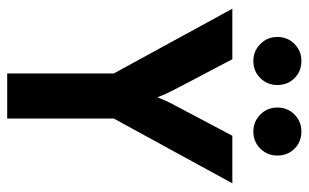

<svg xmlns="http://www.w3.org/2000/svg" viewBox="-182 -675 857 533"><g transform="rotate(90 246.5 -408.5)"><path d="M184 0V-295.8L4.2 -625H144.4L218.1 -484.7Q225.7 -469.4 234 -453.8Q242.4 -438.2 250 -416.7Q258.3 -438.2 266.3 -453.8Q274.3 -469.4 282.6 -484.7L356.9 -625H488.9L309 -295.8V0ZM345 -683.3Q317.4 -683.3 297.9 -702.8Q278.5 -722.2 278.5 -749.9Q278.5 -778.5 297.9 -797.6Q317.4 -816.7 345 -816.7Q373.6 -816.7 392.7 -797.6Q411.8 -778.5 411.8 -749.9Q411.8 -722.2 392.7 -702.8Q373.6 -683.3 345 -683.3ZM149.2 -683.3Q121.5 -683.3 102.1 -702.8Q82.6 -722.2 82.6 -749.9Q82.6 -778.5 102.1 -797.6Q121.5 -816.7 149.2 -816.7Q177.8 -816.7 196.9 -797.6Q216 -778.5 216 -749.9Q216 -722.2 196.9 -702.8Q177.8 -683.3 149.2 -683.3Z"/></g></svg>

Font: Afacad Flux
Style: Regular
Weight: 400
Designer: Kristian Moeller
Foundry: Dicotype
Version: Version 1.100